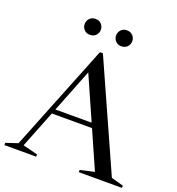

<svg xmlns="http://www.w3.org/2000/svg" viewBox="-168 -1033 1071 1160"><g transform="rotate(20 368.0 -452.5)"><path d="M668.5 -36 746.5 -14.5V0H469V-14.5L560 -35L453 -277.5H194.5L100 -38.5L195 -14.5V0H-9.5V-14.5L67 -40L172 -302.5V-307.5H174L341 -725H360ZM206.5 -307.5H439.5L316.5 -586ZM248 -802.5Q224.5 -802.5 210.2 -817.8Q196 -833 196 -853.5Q196 -874.5 210.2 -889.8Q224.5 -905 248 -905Q271.5 -905 285.8 -889.8Q300 -874.5 300 -853.5Q300 -833 285.8 -817.8Q271.5 -802.5 248 -802.5ZM450 -802.5Q426.5 -802.5 412.2 -817.8Q398 -833 398 -853.5Q398 -874.5 412.2 -889.8Q426.5 -905 450 -905Q473.5 -905 487.8 -889.8Q502 -874.5 502 -853.5Q502 -833 487.8 -817.8Q473.5 -802.5 450 -802.5Z"/></g></svg>

Font: Newsreader Display
Style: Regular
Weight: 400
Designer: Hugues Gentile
Foundry: Production Type
Version: Version 1.001